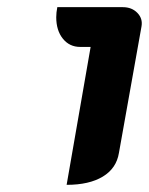

<svg xmlns="http://www.w3.org/2000/svg" viewBox="-20 -910 416 536"><path d="M233 -779H204Q174 -779 155.5 -802Q137 -825 137 -862Q137 -875 140 -890H323Q348 -890 363.5 -874Q379 -858 375 -836L312 -483Q305 -440 267 -417Q229 -394 166 -394Z"/></svg>

Font: K2D
Style: Bold Italic
Weight: 700
Italic angle: -10°
Designer: Katatrad Aksorn Co.,Ltd.
Foundry: Cadson Demak Co.,Ltd.
Version: Version 1.000; ttfautohint (v1.6)